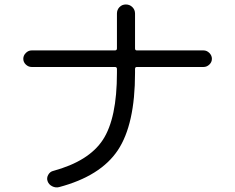

<svg xmlns="http://www.w3.org/2000/svg" viewBox="-20 -803 1040 849"><path d="M120.1 -506.8Q105.5 -506.8 94.2 -517.6Q83 -528.3 83 -543Q83 -557.6 94.2 -568.8Q105.5 -580.1 120.1 -580.1H488.3Q497.1 -580.1 497.1 -588.9V-743.2Q497.1 -759.8 508.3 -771.5Q519.5 -783.2 536.6 -783.2Q553.7 -783.2 565.4 -771.5Q577.1 -759.8 577.1 -743.2V-588.9Q577.1 -580.1 585 -580.1H879.9Q894.5 -580.1 905.8 -568.8Q917 -557.6 917 -543Q917 -528.3 905.8 -517.6Q894.5 -506.8 879.9 -506.8H585Q577.1 -506.8 577.1 -498V-480.5Q577.1 -252.9 501 -138.7Q424.8 -24.4 241.2 24.4Q225.6 28.3 210.4 20.5Q195.3 12.7 190.4 -2Q185.5 -15.6 192.9 -29.3Q200.2 -43 213.9 -46.9Q373 -89.8 435.1 -185.1Q497.1 -280.3 497.1 -480.5V-498Q497.1 -506.8 488.3 -506.8Z"/></svg>

Font: Rounded Mgen+ 1mn regular
Style: Regular
Weight: 400
Designer: [Source Han Sans]
Ryoko NISHIZUKA  (kana & ideographs); Paul D. Hunt (Latin, Greek & Cyrillic); Wenlong ZHANG  (bopomofo
Version: Version 1.059.20150602